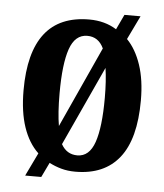

<svg xmlns="http://www.w3.org/2000/svg" viewBox="-48 -618 599 701"><g transform="rotate(5 252.0 -268.0)"><path d="M111 -45Q75 -79 56 -135Q37 -191 37 -270Q37 -548 254 -548Q311 -548 354 -521L380 -576H439L397 -489Q430 -455 448.5 -400Q467 -345 467 -270Q467 -129 412 -59.5Q357 10 251 10Q223 10 199.5 3.5Q176 -3 155 -14L129 40H70ZM312 -447Q293 -488 252 -488Q207 -488 188 -433Q169 -378 169 -270Q169 -198 177 -151ZM253 -50Q297 -50 316 -105Q335 -160 335 -268Q335 -330 328 -377L194 -86Q214 -50 253 -50Z"/></g></svg>

Font: Noto Serif Hebrew ExtraCondensed
Style: Bold
Weight: 700
Width: 2
Designer: Monotype Design Team
Foundry: Monotype Imaging Inc.
Version: Version 2.004; ttfautohint (v1.8.4.7-5d5b)